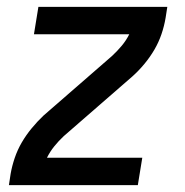

<svg xmlns="http://www.w3.org/2000/svg" viewBox="-20 -540 540 560"><path d="M6 0 11 -33Q15 -56 23 -79.5Q31 -103 43.5 -124.5Q56 -146 72.5 -166Q89 -186 107 -203L307 -377Q322 -391 335 -406.5Q348 -422 357 -440H79L92 -520H468L463 -488Q459 -464 451 -440.5Q443 -417 430.5 -395.5Q418 -374 401.5 -354Q385 -334 366 -317L166 -143Q151 -129 138.5 -113.5Q126 -98 117 -80H395L382 0Z"/></svg>

Font: Iosevka Curly Medium
Style: Italic
Weight: 500
Italic angle: -9°
Monospace: yes
Designer: Belleve Invis
Foundry: Belleve Invis
Version: Version 22.1.2; ttfautohint (v1.8.4)